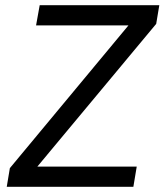

<svg xmlns="http://www.w3.org/2000/svg" viewBox="-20 -720 640 740"><path d="M6 0 18 -72 475 -622H119L133 -700H594L582 -628L124 -78H507L494 0Z"/></svg>

Font: CommitMono
Style: Italic
Weight: 400
Monospace: yes
Designer: Eigil Nikolajsen
Foundry: Eigil Nikolajsen
Version: Version 1.143